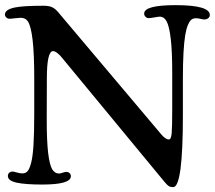

<svg xmlns="http://www.w3.org/2000/svg" viewBox="-29 -728 856 765"><path d="M107.4 -275.4V-418.9Q107.4 -606.4 81.5 -643.6Q71.8 -657.2 53.2 -657.2Q46.9 -657.2 31.7 -655.3Q16.6 -653.3 9.3 -653.3Q2 -653.3 -3.7 -658.2Q-9.3 -663.1 -9.3 -670.4Q-9.3 -689.9 30.3 -698.2Q63.5 -705.1 143.1 -705.1Q166.5 -705.1 178.7 -699.2Q190.9 -693.4 202.6 -679.7L613.3 -192.9Q630.4 -172.4 644 -172.4Q652.8 -172.4 655 -197Q657.2 -221.7 657.2 -293V-438Q657.2 -523.4 651.4 -573Q645.5 -622.6 635.3 -642.1Q625 -661.6 607.9 -661.6Q601.6 -661.6 586.4 -658.7Q571.3 -655.8 563.5 -655.8Q556.2 -655.8 550.8 -661.1Q545.4 -666.5 545.4 -673.8Q545.4 -707.5 670.4 -707.5Q807.1 -707.5 807.1 -668Q807.1 -661.1 801 -655.8Q794.9 -650.4 784.7 -650.4Q779.8 -650.4 770.5 -652.8Q761.2 -655.3 751 -655.3Q741.2 -655.3 734.1 -650.1Q727.1 -645 720.2 -629.6Q713.4 -614.3 709 -588.1Q704.6 -562 702.1 -518.3Q699.7 -474.6 699.7 -414.6V-269.5Q699.7 17.6 661.1 17.6Q657.7 17.6 654.8 17.1Q651.9 16.6 649.7 16.1Q647.5 15.6 645 14.2Q642.6 12.7 641.4 12Q640.1 11.2 637.5 8.5Q634.8 5.9 634 5.1Q633.3 4.4 630.1 0.7Q627 -2.9 626 -3.9L218.3 -497.6Q211.9 -506.3 200.9 -515.4Q189.9 -524.4 182.6 -524.4Q157.7 -524.4 157.7 -415.5L157.2 -252Q157.2 -166.5 162.8 -118.9Q168.5 -71.3 178.7 -54Q189 -36.6 206.1 -36.6Q211.9 -36.6 220.2 -39.8Q228.5 -43 235.8 -43Q243.2 -43 248.3 -38.1Q253.4 -33.2 253.4 -25.9Q253.4 7.3 139.2 7.3Q72.3 7.3 37.4 -0.2Q2.4 -7.8 2.4 -26.9Q2.4 -34.7 7.6 -39.6Q12.7 -44.4 21 -44.4Q25.9 -44.4 38.1 -40.8Q50.3 -37.1 60.5 -37.1Q72.8 -37.1 80.6 -45.7Q88.4 -54.2 95 -78.9Q101.6 -103.5 104.5 -151.6Q107.4 -199.7 107.4 -275.4Z"/></svg>

Font: Cooper*
Style: Regular
Weight: 400
Designer: Owen Earl
Foundry: indestructible type*
Version: Version 0.001